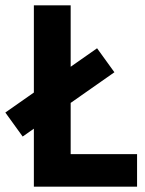

<svg xmlns="http://www.w3.org/2000/svg" viewBox="-44 -700 545 720"><path d="M41 -188 -24 -278 320 -519 385 -429ZM83 0V-680H221V-122H470V0Z"/></svg>

Font: Titillium Web
Style: Bold
Weight: 700
Designer: Mohamed Gaber, Accademia di Belle Arti di Urbino
Foundry: Kief Type Foundry, Accademia di Belle Arti di Urbino
Version: Version 3.000